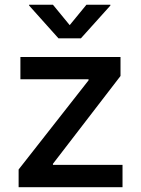

<svg xmlns="http://www.w3.org/2000/svg" viewBox="-20 -775 584 795"><path d="M57.1 0V-73.2L346.7 -442.4V-446.8H64.5V-539.1H479V-460.4L199.2 -96.7V-92.3H487.3V0ZM199.2 -755.4 268.6 -670.9 337.9 -755.4H437V-752L314.9 -616.2H222.2L100.6 -752V-755.4Z"/></svg>

Font: Inter 18pt Medium
Style: Regular
Weight: 500
Designer: Rasmus Andersson
Foundry: rsms
Version: Version 4.001;git-66647c0bb